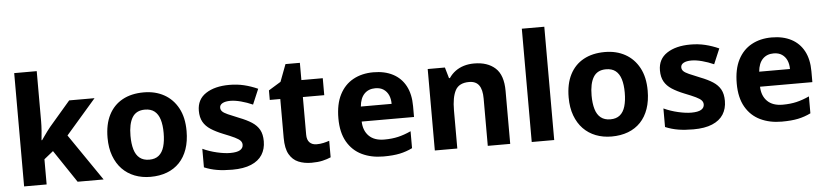

<svg xmlns="http://www.w3.org/2000/svg" viewBox="-45 -1017 5517 1283"><g transform="rotate(-5 2713.5 -375.0)"><path d="M224.5 -422.8Q224.5 -395.8 222 -360.7Q219.6 -325.5 216.2 -297.4H220.2Q227.4 -307.8 238.2 -323.1Q249 -338.4 260.6 -354.2Q272.1 -370 281.1 -380.6L423.5 -546.4H593.6L391.8 -313.7L606.7 0H432.4L286.1 -218.3L224.5 -168.9V0H73.4V-760H224.5Z M1187.2 -274.5Q1187.2 -206.3 1168.8 -153.2Q1150.4 -100.2 1115.8 -63.9Q1081.1 -27.6 1031.9 -8.8Q982.6 10 920.8 10Q863.5 10 815.1 -8.8Q766.8 -27.6 731.6 -63.9Q696.5 -100.2 676.8 -153.2Q657.1 -206.3 657.1 -274.5Q657.1 -365.3 689.2 -428Q721.3 -490.8 781 -523.6Q840.7 -556.4 923.8 -556.4Q1001 -556.4 1060.2 -523.6Q1119.4 -490.8 1153.3 -428Q1187.2 -365.3 1187.2 -274.5ZM810.9 -274.5Q810.9 -221.3 822.2 -183Q833.5 -144.7 858.5 -124.9Q883.4 -105.1 922.8 -105.1Q962.1 -105.1 986.4 -124.9Q1010.8 -144.7 1022.1 -183Q1033.4 -221.3 1033.4 -274.5Q1033.4 -328.1 1021.9 -365.2Q1010.4 -402.3 985.9 -421.6Q961.5 -440.9 921.8 -440.9Q863.6 -440.9 837.2 -397.9Q810.9 -354.8 810.9 -274.5Z M1695.2 -161.4Q1695.2 -109.4 1670.8 -70.8Q1646.3 -32.1 1596.1 -11.1Q1546 10 1469 10Q1411.2 10 1367 2.5Q1322.9 -4.9 1281.5 -22.2V-146.7Q1326.3 -125.8 1377 -114.2Q1427.7 -102.5 1464.9 -102.5Q1510.6 -102.5 1531.4 -115.1Q1552.3 -127.8 1552.3 -150.4Q1552.3 -165.5 1541.9 -177.2Q1531.5 -188.9 1504.8 -201.9Q1478.2 -214.8 1428.8 -234.2Q1380.5 -253.6 1347.4 -275.2Q1314.4 -296.7 1297.5 -326.8Q1280.5 -356.9 1280.5 -401.6Q1280.5 -477.5 1340.3 -516.9Q1400.1 -556.4 1498 -556.4Q1550.6 -556.4 1596.5 -545.3Q1642.4 -534.3 1688.5 -513.7L1645.1 -411.3Q1606.8 -428.4 1566.8 -439Q1526.7 -449.6 1496.3 -449.6Q1461.8 -449.6 1443 -439.1Q1424.3 -428.6 1424.3 -410.2Q1424.3 -395.5 1434.5 -384.6Q1444.8 -373.7 1471.3 -361.9Q1497.9 -350.2 1545.8 -330.8Q1595 -311.8 1628.2 -290.3Q1661.5 -268.7 1678.4 -238.4Q1695.2 -208.1 1695.2 -161.4Z M2045.5 -110.2Q2069.2 -110.2 2090.5 -114.9Q2111.8 -119.6 2130.9 -126.1V-15.2Q2106.5 -4.5 2075 2.8Q2043.6 10 2001.3 10Q1951.9 10 1913.4 -6Q1874.8 -22.1 1852.2 -61.4Q1829.6 -100.8 1829.6 -171.9V-432.6H1759.1V-496.6L1841 -546.8L1884.5 -662.1H1981.1V-546.4H2124.5V-432.6H1981.1V-180.6Q1981.1 -145 1998.5 -127.6Q2015.9 -110.2 2045.5 -110.2Z M2464 -556.4Q2540.4 -556.4 2595.3 -527.6Q2650.3 -498.8 2679.9 -443.4Q2709.4 -388 2709.4 -307.7V-235.1H2358.3Q2360.3 -173.4 2396.3 -137.8Q2432.2 -102.2 2498.8 -102.2Q2550.4 -102.2 2592 -112Q2633.7 -121.8 2678.1 -142.3V-28.7Q2637.7 -8.8 2593.1 0.6Q2548.6 10 2483.2 10Q2402.3 10 2339.6 -20.1Q2276.8 -50.2 2240.9 -112.6Q2205.1 -175 2205.1 -269.5Q2205.1 -364.8 2237.6 -428.4Q2270.2 -492 2328.6 -524.2Q2386.9 -556.4 2464 -556.4ZM2467.9 -449Q2422.6 -449 2394.6 -420.4Q2366.7 -391.8 2361.5 -335.6H2568Q2568 -368.8 2556.8 -394Q2545.5 -419.1 2523.4 -434.1Q2501.3 -449 2467.9 -449Z M3140.1 -556.4Q3230 -556.4 3282 -509Q3334.1 -461.6 3334.1 -355.6V0H3183.6V-318Q3183.6 -376.9 3162.5 -406.4Q3141.3 -436 3096 -436Q3028.3 -436 3003.8 -389.6Q2979.2 -343.2 2979.2 -256V0H2828.4V-546.4H2943.8L2964.9 -473.4H2971.1Q2989.1 -500.2 3014.4 -518.7Q3039.7 -537.2 3071.3 -546.8Q3103 -556.4 3140.1 -556.4Z M3629.2 0H3478.4V-760H3629.2Z M4280.2 -274.5Q4280.2 -206.3 4261.8 -153.2Q4243.4 -100.2 4208.8 -63.9Q4174.1 -27.6 4124.9 -8.8Q4075.6 10 4013.8 10Q3956.5 10 3908.1 -8.8Q3859.8 -27.6 3824.6 -63.9Q3789.5 -100.2 3769.8 -153.2Q3750.1 -206.3 3750.1 -274.5Q3750.1 -365.3 3782.2 -428Q3814.3 -490.8 3874 -523.6Q3933.7 -556.4 4016.8 -556.4Q4094 -556.4 4153.2 -523.6Q4212.4 -490.8 4246.3 -428Q4280.2 -365.3 4280.2 -274.5ZM3903.9 -274.5Q3903.9 -221.3 3915.2 -183Q3926.5 -144.7 3951.5 -124.9Q3976.4 -105.1 4015.8 -105.1Q4055.1 -105.1 4079.4 -124.9Q4103.8 -144.7 4115.1 -183Q4126.4 -221.3 4126.4 -274.5Q4126.4 -328.1 4114.9 -365.2Q4103.4 -402.3 4078.9 -421.6Q4054.5 -440.9 4014.8 -440.9Q3956.6 -440.9 3930.2 -397.9Q3903.9 -354.8 3903.9 -274.5Z M4788.2 -161.4Q4788.2 -109.4 4763.8 -70.8Q4739.3 -32.1 4689.1 -11.1Q4639 10 4562 10Q4504.2 10 4460 2.5Q4415.9 -4.9 4374.5 -22.2V-146.7Q4419.3 -125.8 4470 -114.2Q4520.7 -102.5 4557.9 -102.5Q4603.6 -102.5 4624.4 -115.1Q4645.3 -127.8 4645.3 -150.4Q4645.3 -165.5 4634.9 -177.2Q4624.5 -188.9 4597.8 -201.9Q4571.2 -214.8 4521.8 -234.2Q4473.5 -253.6 4440.4 -275.2Q4407.4 -296.7 4390.5 -326.8Q4373.5 -356.9 4373.5 -401.6Q4373.5 -477.5 4433.3 -516.9Q4493.1 -556.4 4591 -556.4Q4643.6 -556.4 4689.5 -545.3Q4735.4 -534.3 4781.5 -513.7L4738.1 -411.3Q4699.8 -428.4 4659.8 -439Q4619.7 -449.6 4589.3 -449.6Q4554.8 -449.6 4536 -439.1Q4517.3 -428.6 4517.3 -410.2Q4517.3 -395.5 4527.5 -384.6Q4537.8 -373.7 4564.3 -361.9Q4590.9 -350.2 4638.8 -330.8Q4688 -311.8 4721.2 -290.3Q4754.5 -268.7 4771.4 -238.4Q4788.2 -208.1 4788.2 -161.4Z M5136 -556.4Q5212.4 -556.4 5267.3 -527.6Q5322.3 -498.8 5351.9 -443.4Q5381.4 -388 5381.4 -307.7V-235.1H5030.3Q5032.3 -173.4 5068.3 -137.8Q5104.2 -102.2 5170.8 -102.2Q5222.4 -102.2 5264 -112Q5305.7 -121.8 5350.1 -142.3V-28.7Q5309.7 -8.8 5265.1 0.6Q5220.6 10 5155.2 10Q5074.3 10 5011.6 -20.1Q4948.8 -50.2 4912.9 -112.6Q4877.1 -175 4877.1 -269.5Q4877.1 -364.8 4909.6 -428.4Q4942.2 -492 5000.6 -524.2Q5058.9 -556.4 5136 -556.4ZM5139.9 -449Q5094.6 -449 5066.6 -420.4Q5038.7 -391.8 5033.5 -335.6H5240Q5240 -368.8 5228.8 -394Q5217.5 -419.1 5195.4 -434.1Q5173.3 -449 5139.9 -449Z"/></g></svg>

Font: Noto Sans Khmer UI
Style: Regular
Weight: 400
Designer: Danh Hong and the Monotype Design Team
Foundry: Monotype Imaging Inc.
Version: Version 2.002